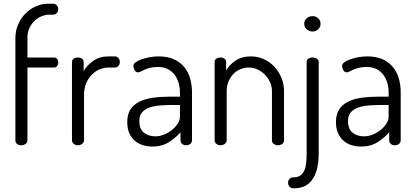

<svg xmlns="http://www.w3.org/2000/svg" viewBox="-20 -783 2239 1035"><path d="M128 -473H271Q282 -473 288 -465Q294 -457 294 -447Q294 -436 288 -427.5Q282 -419 271 -419H128V-25Q128 -14 118 -7Q108 0 94 0Q81 0 72 -7Q63 -14 63 -25V-579Q63 -617 77.5 -650.5Q92 -684 116 -709Q140 -734 172.5 -748.5Q205 -763 241 -763H266Q279 -763 286.5 -754Q294 -745 294 -733Q294 -722 286.5 -713Q279 -704 266 -704H249Q223 -704 201 -694Q179 -684 163 -667.5Q147 -651 137.5 -629.5Q128 -608 128 -584Z M565 -419Q540 -419 516.5 -409Q493 -399 474.5 -380Q456 -361 444.5 -334Q433 -307 433 -273V-26Q433 -16 423.5 -8Q414 0 400 0Q386 0 377 -8Q368 -16 368 -26V-449Q368 -460 377 -466.5Q386 -473 400 -473Q413 -473 422 -466.5Q431 -460 431 -449V-400Q448 -430 482 -454.5Q516 -479 565 -479H600Q611 -479 618.5 -470Q626 -461 626 -449Q626 -437 618.5 -428Q611 -419 600 -419Z M834 -479Q884 -479 918.5 -463Q953 -447 974.5 -420Q996 -393 1005.5 -358Q1015 -323 1015 -286V-26Q1015 -15 1006 -7.5Q997 0 983 0Q970 0 961.5 -7.5Q953 -15 953 -26V-70Q927 -40 890 -16.5Q853 7 802 7Q773 7 748.5 -1Q724 -9 705.5 -25.5Q687 -42 676.5 -66.5Q666 -91 666 -125Q666 -166 683 -192.5Q700 -219 730.5 -234.5Q761 -250 804 -256Q847 -262 899 -262H950V-286Q950 -310 943.5 -334Q937 -358 923 -377.5Q909 -397 886.5 -409.5Q864 -422 832 -422Q807 -422 789.5 -417.5Q772 -413 759.5 -407.5Q747 -402 739 -397.5Q731 -393 725 -393Q712 -393 705.5 -405Q699 -417 699 -428Q699 -438 711 -447Q723 -456 742.5 -463Q762 -470 786 -474.5Q810 -479 834 -479ZM950 -217H908Q873 -217 841.5 -214.5Q810 -212 785 -203Q760 -194 745.5 -177Q731 -160 731 -131Q731 -87 756 -67.5Q781 -48 818 -48Q842 -48 865.5 -58Q889 -68 908 -83.5Q927 -99 938.5 -117.5Q950 -136 950 -153Z M1202 -26Q1202 -16 1192.5 -8Q1183 0 1169 0Q1155 0 1146 -8Q1137 -16 1137 -26V-449Q1137 -460 1146 -466.5Q1155 -473 1169 -473Q1181 -473 1190 -466.5Q1199 -460 1199 -449V-403Q1215 -432 1248.5 -455.5Q1282 -479 1333 -479Q1369 -479 1401.5 -464.5Q1434 -450 1458 -424.5Q1482 -399 1496.5 -365Q1511 -331 1511 -292V-26Q1511 -13 1500.5 -6.5Q1490 0 1478 0Q1467 0 1456.5 -6.5Q1446 -13 1446 -26V-292Q1446 -316 1436 -339Q1426 -362 1409 -379.5Q1392 -397 1369.5 -408Q1347 -419 1321 -419Q1299 -419 1277.5 -410.5Q1256 -402 1239.5 -385.5Q1223 -369 1212.5 -345.5Q1202 -322 1202 -292Z M1665 -696Q1683 -696 1695.5 -684Q1708 -672 1708 -655Q1708 -638 1695.5 -625.5Q1683 -613 1665 -613Q1646 -613 1633 -625.5Q1620 -638 1620 -655Q1620 -672 1633 -684Q1646 -696 1665 -696ZM1665 -473Q1679 -473 1688.5 -466.5Q1698 -460 1698 -449V43Q1698 85 1690.5 119.5Q1683 154 1667.5 179Q1652 204 1627 218Q1602 232 1566 232Q1548 232 1540.5 223Q1533 214 1533 203Q1533 189 1541 181Q1549 173 1561 173Q1585 173 1599 163Q1613 153 1620.5 136Q1628 119 1630.5 95Q1633 71 1633 43V-449Q1633 -460 1642 -466.5Q1651 -473 1665 -473Z M1959 -479Q2009 -479 2043.5 -463Q2078 -447 2099.5 -420Q2121 -393 2130.5 -358Q2140 -323 2140 -286V-26Q2140 -15 2131 -7.5Q2122 0 2108 0Q2095 0 2086.5 -7.5Q2078 -15 2078 -26V-70Q2052 -40 2015 -16.5Q1978 7 1927 7Q1898 7 1873.5 -1Q1849 -9 1830.5 -25.5Q1812 -42 1801.5 -66.5Q1791 -91 1791 -125Q1791 -166 1808 -192.5Q1825 -219 1855.5 -234.5Q1886 -250 1929 -256Q1972 -262 2024 -262H2075V-286Q2075 -310 2068.5 -334Q2062 -358 2048 -377.5Q2034 -397 2011.5 -409.5Q1989 -422 1957 -422Q1932 -422 1914.5 -417.5Q1897 -413 1884.5 -407.5Q1872 -402 1864 -397.5Q1856 -393 1850 -393Q1837 -393 1830.5 -405Q1824 -417 1824 -428Q1824 -438 1836 -447Q1848 -456 1867.5 -463Q1887 -470 1911 -474.5Q1935 -479 1959 -479ZM2075 -217H2033Q1998 -217 1966.5 -214.5Q1935 -212 1910 -203Q1885 -194 1870.5 -177Q1856 -160 1856 -131Q1856 -87 1881 -67.5Q1906 -48 1943 -48Q1967 -48 1990.5 -58Q2014 -68 2033 -83.5Q2052 -99 2063.5 -117.5Q2075 -136 2075 -153Z"/></svg>

Font: AkaAcidDosis
Style: Regular
Weight: 400
Designer: Edgar Tolentino, Pablo Impallari, Igino Marini, Aka-Acid
Foundry: Edgar Tolentino, Pablo Impallari, Igino Marini, Cyberella
Version: Version 1.007